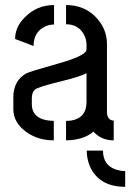

<svg xmlns="http://www.w3.org/2000/svg" viewBox="-20 -550 510 751"><path d="M469.7 180.7Q368.2 180.7 332 101.6Q319.3 71.3 319.3 39.1H382.8Q382.8 97.7 436.5 114.3Q453.1 119.1 469.7 119.1ZM32.2 -123Q32.2 -69.3 85 -32.2Q129.9 -1 190.4 -1V-77.1Q105.5 -79.1 104.5 -141.6V-168Q105.5 -189.5 116.2 -199.2Q127.9 -210 220.7 -232.4Q293 -250 318.4 -263.7V-151.4Q318.4 -87.9 256.8 -78.1Q247.1 -77.1 238.3 -77.1V-1Q306.6 -2 345.7 -35.2Q376 -1 424.8 -1V-78.1Q399.4 -80.1 398.4 -110.4V-377.9Q398.4 -440.4 350.6 -487.3Q305.7 -530.3 238.3 -530.3V-455.1Q284.2 -455.1 306.6 -418Q318.4 -398.4 318.4 -375V-356.4Q318.4 -332 202.1 -299.8Q97.7 -270.5 82 -262.7Q32.2 -233.4 32.2 -169.9ZM39.1 -397.5 111.3 -370.1Q111.3 -424.8 156.2 -446.3Q172.9 -454.1 191.4 -454.1V-530.3Q124 -530.3 76.2 -481.4Q39.1 -444.3 39.1 -397.5Z"/></svg>

Font: Post No Bills Colombo
Style: SemiBold
Weight: 700
Designer: Kosala Senevirathne, Siva Puranthara, Lasantha Premarathna, Tharique Azeez
Foundry: Mooniak
Version: Version 1.220 ; ttfautohint (v1.5)